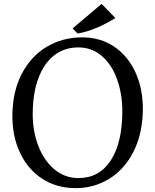

<svg xmlns="http://www.w3.org/2000/svg" viewBox="-20 -958 799 992"><path d="M576 -865Q529 -835 477.5 -813.5Q426 -792 381 -785L355 -811L505 -938ZM718 -385Q715 -262 668.5 -172Q622 -82 544 -34Q466 14 371 14Q273 14 199 -34Q125 -82 84.5 -166.5Q44 -251 44 -357Q44 -483 92 -575.5Q140 -668 222 -716.5Q304 -765 404 -765Q500 -765 572 -715.5Q644 -666 682 -579.5Q720 -493 718 -385ZM149 -368Q149 -281 177.5 -205.5Q206 -130 260 -84Q314 -38 386 -38Q493 -38 552.5 -129.5Q612 -221 612 -384Q612 -471 585.5 -546.5Q559 -622 507.5 -667.5Q456 -713 384 -713Q313 -713 260 -672Q207 -631 178 -553Q149 -475 149 -368Z"/></svg>

Font: Martel DemiBold
Style: Regular
Weight: 600
Designer: Dan Reynolds
Foundry: Dan Reynolds
Version: Version 1.001; ttfautohint (v1.1) -l 5 -r 5 -G 72 -x 0 -D la